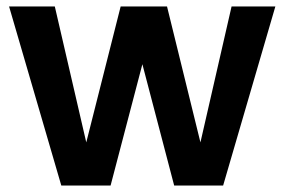

<svg xmlns="http://www.w3.org/2000/svg" viewBox="-20 -572 877 592"><path d="M8 -552 169 0H321L419 -374L517 0H668L829 -552H694L598 -133L495 -552H352L246 -133L149 -552Z"/></svg>

Font: Malmofest SemiBold
Style: Regular
Weight: 600
Designer: Jonny Pinhorn (Poppins), Kolossal
Version: Version 1.004;Glyphs 3.1.2 (3151)